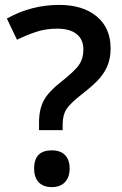

<svg xmlns="http://www.w3.org/2000/svg" viewBox="-20 -744 493 778"><path d="M138.2 -216.8V-248Q138.2 -301.8 157.7 -337.4Q177.2 -373 226.1 -411.1Q284.2 -457 301 -482.4Q317.9 -507.8 317.9 -543Q317.9 -584 290.5 -606Q263.2 -627.9 211.9 -627.9Q165.5 -627.9 126 -614.7Q86.4 -601.6 48.8 -583L7.8 -668.9Q106.9 -724.1 220.2 -724.1Q315.9 -724.1 372.1 -677.2Q428.2 -630.4 428.2 -547.9Q428.2 -511.2 417.5 -482.7Q406.7 -454.1 385 -428.2Q363.3 -402.3 310.1 -360.8Q264.6 -325.2 249.3 -301.8Q233.9 -278.3 233.9 -238.8V-216.8ZM118.2 -61Q118.2 -134.8 189.9 -134.8Q225.1 -134.8 243.7 -115.5Q262.2 -96.2 262.2 -61Q262.2 -26.4 243.4 -6.1Q224.6 14.2 189.9 14.2Q155.3 14.2 136.7 -5.6Q118.2 -25.4 118.2 -61Z"/></svg>

Font: CAA NEO Sans SemiBold
Style: Regular
Weight: 600
Version: Version 1.10